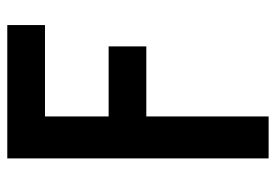

<svg xmlns="http://www.w3.org/2000/svg" viewBox="-138 -638 775 540"><g transform="rotate(-90 250.0 -367.5)"><path d="M75 0V-735H450V-629H193V-450H390V-344H193V0Z"/></g></svg>

Font: Iosevka SS01
Style: Bold
Weight: 700
Monospace: yes
Designer: Belleve Invis
Foundry: Belleve Invis
Version: 2.3.3; ttfautohint (v1.8.3)